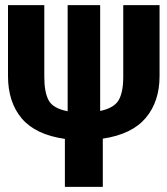

<svg xmlns="http://www.w3.org/2000/svg" viewBox="-20 -731 655 751"><path d="M233.8 0V-187.7Q119 -204.1 65.1 -267.7Q11.3 -331.3 11.3 -433.8V-710.8H153.3V-430.3Q153.3 -369.7 170.5 -338.2Q187.7 -306.7 244.6 -295.9V-710.8H371.8V-296.9Q426.7 -308.7 444.4 -339.7Q462.1 -370.8 462.1 -430.3V-710.8H604.1V-433.8Q604.1 -333.8 550 -269.7Q495.9 -205.6 382.1 -188.7V0Z"/></svg>

Font: FiraCode Nerd Font Mono
Style: Bold
Weight: 700
Monospace: yes
Designer: Carrois Corporate, Edenspiekermann AG, Nikita Prokopov
Foundry: Carrois Corporate, Edenspiekermann AG, Nikita Prokopov
Version: Version 6.002;Nerd Fonts 3.3.0